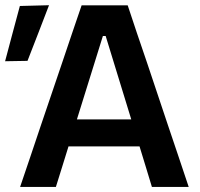

<svg xmlns="http://www.w3.org/2000/svg" viewBox="-55 -734 784 754"><path d="M24 0Q43.5 -57.5 65 -121Q86.5 -184.5 105.5 -241.5L188.5 -486Q211 -552.5 229 -606Q247 -659 265.5 -713H446.5Q465 -657 482.8 -604Q500.5 -551 523 -486L605 -241Q625 -181.5 646 -119.5Q667 -57 686 0H541.5Q529.5 -38.5 517.5 -79Q505 -119.5 493 -159H214Q201.5 -119 189 -78.5Q176.5 -38 164.5 0ZM349 -592.5 247 -265H460.5L360 -592.5ZM-35 -493.5Q-20.5 -548 -6 -602.5Q8.5 -657 23 -710.5L137.5 -713.5Q116 -657.5 95 -603Q74 -548.5 53 -495Z"/></svg>

Font: Heraclito SemiBold
Style: Regular
Weight: 600
Designer: Kostas Bartsokas (font) & Cristiano Sobral (main changes)
Foundry: Kostas Bartsokas (font) & Cristiano Sobral (main changes)
Version: Version 1.00;July 8, 2020;FontCreator 13.0.0.2655 64-bit